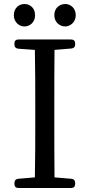

<svg xmlns="http://www.w3.org/2000/svg" viewBox="-20 -931 447 958"><path d="M102 -799C129 -799 155 -820 155 -855C155 -892 129 -911 102 -911C76 -911 49 -892 49 -855C49 -820 76 -799 102 -799ZM72 7H335C348 7 355 0 355 -13V-18C355 -30 348 -38 336 -39L252 -46C251 -141 251 -239 251 -336V-391C251 -488 251 -587 252 -682L336 -689C348 -690 355 -697 355 -709V-714C355 -727 348 -734 335 -734H72C59 -734 52 -727 52 -714V-709C52 -697 59 -689 71 -688L154 -682C156 -586 156 -488 156 -391V-336C156 -239 156 -141 154 -46L71 -39C59 -38 52 -30 52 -18V-13C52 0 59 7 72 7ZM251 -855C251 -820 278 -799 306 -799C330 -799 358 -820 358 -855C358 -892 330 -911 306 -911C278 -911 251 -892 251 -855Z"/></svg>

Font: 寒蝉锦书宋 Text
Style: Regular
Weight: 400
Designer: 寒蝉锦书宋{Warren} 思源宋体{Ryoko NISHIZUKA 西塚涼子 (kana & ideographs); Frank Grießhammer (Latin, Greek & Cyrillic); Wenlong ZHANG 
Foundry: Adobe & ChillType
Version: Version 2.000;Glyphs 3.1.1 (3135)